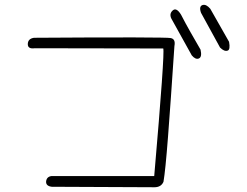

<svg xmlns="http://www.w3.org/2000/svg" viewBox="-20 -805 1040 808"><path d="M944 -629Q950 -596 938 -592Q924 -587 906 -605L826 -751Q816 -779 833 -784Q848 -788 865 -768ZM742 -743Q761 -706 781.5 -670Q802 -634 824 -596Q831 -565 817 -559Q803 -553 787 -572L701 -727Q691 -748 708 -762Q723 -774 742 -743ZM629 -64Q674 -584 667 -601L126 -602Q97 -598 97 -619Q97 -642 123 -646Q404 -648 547 -647.5Q690 -647 697 -645Q720 -642 714 -611Q698 -371 687 -228.5Q676 -86 668 -40Q658 -17 630 -17L198 -19Q173 -22 174 -41Q176 -61 196 -64Z"/></svg>

Font: Yomogi
Style: Regular
Weight: 400
Designer: satsuyako
Foundry: satsuyako
Version: Version 3.100